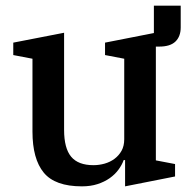

<svg xmlns="http://www.w3.org/2000/svg" viewBox="-20 -648 671 680"><path d="M270 12Q175 12 135 -36.5Q95 -85 95 -182V-440L27 -453V-497L207 -532V-188Q207 -123 232 -93Q257 -63 311 -63Q331 -63 350.5 -68.5Q370 -74 385.5 -85.5Q401 -97 410.5 -114Q420 -131 420 -155V-440L352 -453V-497L525 -531V-628H620V-551Q620 -519 601.5 -501Q583 -483 544 -483H532V-80L600 -67V-23L423 12V-81H418Q412 -64 399.5 -47Q387 -30 368.5 -17Q350 -4 325.5 4Q301 12 270 12Z"/></svg>

Font: IBM Plex Serif Medm
Style: Regular
Weight: 500
Designer: Mike Abbink, Paul van der Laan, Pieter van Rosmalen
Foundry: Bold Monday
Version: Version 3.001